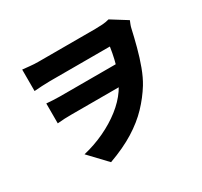

<svg xmlns="http://www.w3.org/2000/svg" viewBox="-167 -979 1334 1271"><g transform="rotate(-30 500.0 -343.5)"><path d="M137 -755Q160 -753 192 -749.5Q224 -746 257 -746Q273 -746 306.5 -746Q340 -746 383.5 -746Q427 -746 474.5 -746Q522 -746 565.5 -746Q609 -746 642 -746Q675 -746 690 -746Q717 -746 745.5 -748Q774 -750 798 -757L918 -682Q913 -670 908 -657.5Q903 -645 900 -632Q886 -569 868 -501Q850 -433 827 -371Q804 -309 776 -263Q734 -195 676 -134Q618 -73 536 -22Q454 29 340 70L214 -63Q299 -83 376.5 -119.5Q454 -156 516 -204.5Q578 -253 617 -310Q635 -337 650.5 -368Q666 -399 678 -434Q690 -469 699.5 -509.5Q709 -550 716 -597Q701 -597 666 -597Q631 -597 584.5 -597Q538 -597 487.5 -597Q437 -597 390.5 -597Q344 -597 309 -597Q274 -597 258 -597Q230 -597 196 -595Q162 -593 137 -591ZM731 -334Q709 -334 672.5 -334Q636 -334 591.5 -334Q547 -334 500 -334Q453 -334 409 -334Q365 -334 329 -334Q293 -334 271 -334Q243 -334 217.5 -333Q192 -332 163 -329V-481Q186 -479 214 -477.5Q242 -476 265 -476Q288 -476 326 -476Q364 -476 410.5 -476Q457 -476 506 -476Q555 -476 600.5 -476Q646 -476 682 -476Q718 -476 738 -476Z"/></g></svg>

Font: Noto Sans SC Black
Style: Regular
Weight: 900
Designer: Ryoko NISHIZUKA  (kana, bopomofo & ideographs); Paul D. Hunt (Latin, Greek & Cyrillic); Sandoll Communications , Soo-you
Foundry: Adobe
Version: Version 2.004-H2;hotconv 1.0.118;makeotfexe 2.5.65603